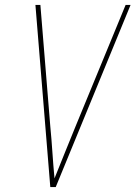

<svg xmlns="http://www.w3.org/2000/svg" viewBox="-20 -755 547 775"><path d="M183 0 123 -735H143L183 -245Q188 -193 191.5 -140.5Q195 -88 200 -35Q221 -88 242.5 -140.5Q264 -193 285 -245L487 -735H507L205 0Z"/></svg>

Font: Iosevka SS18 Thin
Style: Italic
Weight: 100
Italic angle: -9°
Monospace: yes
Designer: Belleve Invis
Foundry: Belleve Invis
Version: Version 25.1.1; ttfautohint (v1.8.4)